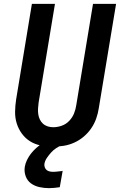

<svg xmlns="http://www.w3.org/2000/svg" viewBox="-20 -755 640 999"><path d="M257 8Q224 8 193 2Q162 -4 137 -19.5Q112 -35 94 -59.5Q76 -84 67 -113Q58 -142 58.5 -174Q59 -206 64 -238L146 -735H266L181 -222Q179 -207 178 -191.5Q177 -176 179 -161.5Q181 -147 187 -134Q193 -121 203.5 -111.5Q214 -102 228 -97.5Q242 -93 257 -93Q279 -93 301.5 -101Q324 -109 340.5 -126.5Q357 -144 365.5 -165.5Q374 -187 377 -209L464 -735H584L494 -192Q490 -165 480.5 -138Q471 -111 454.5 -87Q438 -63 415.5 -44Q393 -25 366.5 -13Q340 -1 312 3.5Q284 8 257 8ZM235 224Q210 224 185 218.5Q160 213 141 199Q122 185 113.5 161.5Q105 138 109 113Q112 95 120.5 77.5Q129 60 141 44.5Q153 29 168 15.5Q183 2 199 -8H304L303 0Q287 6 272 16Q257 26 245.5 39Q234 52 224 66.5Q214 81 211 98Q210 107 213 115.5Q216 124 222.5 129.5Q229 135 238 137Q247 139 256 139Q268 139 279 137.5Q290 136 302 135L304 134H306L291 219Q277 221 263 222.5Q249 224 235 224Z"/></svg>

Font: Iosevka Extended
Style: Bold Italic
Weight: 700
Width: 7
Italic angle: -9°
Monospace: yes
Designer: Belleve Invis
Foundry: Belleve Invis
Version: Version 32.5.0; ttfautohint (v1.8.4)